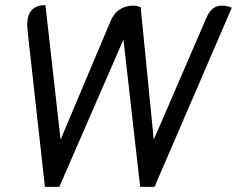

<svg xmlns="http://www.w3.org/2000/svg" viewBox="-20 -728 923 748"><path d="M88 -603Q86 -623 86 -631Q86 -708 157 -708L216 -184L410 -644Q423 -676 446.5 -691Q470 -706 497 -706Q513 -706 528 -700L579 -184L783 -656Q794 -682 808.5 -694Q823 -706 844 -706Q866 -706 883 -698L582 0H526L461 -574L211 0H155Z"/></svg>

Font: Thasadith
Style: Bold Italic
Weight: 700
Italic angle: -9°
Designer: Cadson Demak Co.,Ltd.
Foundry: Cadson Demak Co.,Ltd.
Version: Version 1.000; ttfautohint (v1.6)